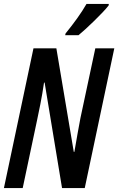

<svg xmlns="http://www.w3.org/2000/svg" viewBox="-21 -961 604 981"><path d="M312 -781H380C416 -810 506 -896 534 -933L535 -941H421C395 -895 357 -843 314 -790ZM-1 0H95L168 -345C176 -382 194 -467 204 -539H207L296 0H412L563 -714H466L390 -358C383 -319 370 -252 359 -185H356L267 -714H150Z"/></svg>

Font: Noto Sans UI Condensed Medium
Style: Italic
Weight: 500
Width: 3
Italic angle: -12°
Designer: Monotype Design Team
Foundry: Monotype Imaging Inc.
Version: Version 1.901